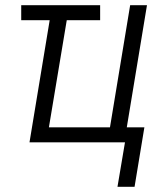

<svg xmlns="http://www.w3.org/2000/svg" viewBox="-20 -550 640 742"><path d="M434 172 463 0H94L172 -472H62V-530H367V-472H238L169 -58H405L483 -530H548L470 -58H538L500 172Z"/></svg>

Font: Iosevka Curly LtExObl
Style: Regular
Weight: 300
Width: 7
Italic angle: -9°
Monospace: yes
Designer: Belleve Invis
Foundry: Belleve Invis
Version: Version 11.1.0; ttfautohint (v1.8.3)